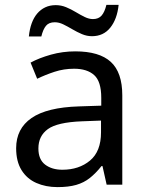

<svg xmlns="http://www.w3.org/2000/svg" viewBox="-20 -806 601 785"><path d="M288 -596Q386 -596 433 -553Q480 -510 480 -416V-51H416L399 -127H395Q372 -98 347.5 -78.5Q323 -59 291.5 -50Q260 -41 215 -41Q167 -41 128.5 -58Q90 -75 68 -110.5Q46 -146 46 -200Q46 -280 109 -323.5Q172 -367 303 -371L394 -374V-406Q394 -473 365 -499Q336 -525 283 -525Q241 -525 203 -512.5Q165 -500 132 -484L105 -550Q140 -569 188 -582.5Q236 -596 288 -596ZM314 -310Q214 -306 175.5 -278Q137 -250 137 -199Q137 -154 164.5 -133Q192 -112 235 -112Q303 -112 348 -149.5Q393 -187 393 -265V-313ZM98 -657Q101 -687 109.5 -710.5Q118 -734 132 -750.5Q146 -767 165 -776Q184 -785 208 -785Q230 -785 250.5 -776.5Q271 -768 290 -756.5Q309 -745 326.5 -736.5Q344 -728 360 -728Q383 -728 395.5 -742.5Q408 -757 415 -786H465Q459 -728 431 -693Q403 -658 356 -658Q335 -658 315 -666.5Q295 -675 275.5 -686.5Q256 -698 238.5 -706.5Q221 -715 204 -715Q180 -715 168 -700.5Q156 -686 149 -657Z"/></svg>

Font: Noto Sans Tamil UI
Style: Regular
Weight: 400
Designer: Jelle Bosma - Monotype Design Team
Foundry: Monotype Imaging Inc.
Version: Version 2.004